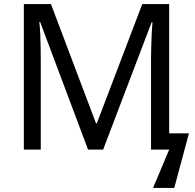

<svg xmlns="http://www.w3.org/2000/svg" viewBox="-20 -734 957 942"><path d="M412 0 177 -626H173Q176 -600 177.5 -565.5Q179 -531 179.5 -498Q180 -465 180 -442V0H97V-714H230L451 -129H455L678 -714H810V-80H907L835 188H731L810 0H721V-448Q721 -472 722 -505.5Q723 -539 724.5 -572Q726 -605 728 -625H724L486 0Z"/></svg>

Font: Noto IKEA Latin
Style: Regular
Weight: 400
Designer: Monotype Design Team
Foundry: Monotype Imaging Inc.
Version: Version 1.0